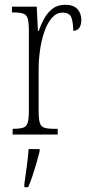

<svg xmlns="http://www.w3.org/2000/svg" viewBox="-20 -564 372 805"><path d="M33 0V-24H35Q62 -24 76.5 -28.5Q91 -33 96 -49Q101 -65 101 -100V-437Q101 -471 96 -487Q91 -503 76 -507.5Q61 -512 33 -512H30V-536H134L139 -434H142Q151 -459 164.5 -484.5Q178 -510 199.5 -527Q221 -544 253 -544Q288 -544 304.5 -526Q321 -508 321 -480Q321 -461 313 -448Q305 -435 287 -435Q287 -466 280 -488.5Q273 -511 242 -511Q217 -511 198 -489.5Q179 -468 166.5 -432.5Q154 -397 148 -355.5Q142 -314 142 -274V-99Q142 -64 147 -48.5Q152 -33 166 -28.5Q180 -24 209 -24H222V0ZM82 208Q87 172 92 136Q97 100 100 61H146V71Q141 92 133 119.5Q125 147 116 174Q107 201 98 221H82Z"/></svg>

Font: Noto Serif Myanmar ExtraCondensed ExtraLight
Style: Regular
Weight: 200
Width: 2
Designer: Ben Mitchell and the Monotype Design Team
Foundry: Monotype Imaging Inc.
Version: Version 2.106; ttfautohint (v1.8.4.7-5d5b)